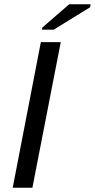

<svg xmlns="http://www.w3.org/2000/svg" viewBox="-20 -887 448 907"><path d="M40 0 173 -688H267L133 0ZM178 -747 180 -757 307 -867H408L406 -853L234 -747Z"/></svg>

Font: Libra Sans Modern
Style: Italic
Weight: 400
Italic angle: -12°
Foundry: Stefan Peev, Context Ltd
Version: Version 1.000